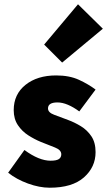

<svg xmlns="http://www.w3.org/2000/svg" viewBox="-20 -864 500 896"><path d="M212 12Q164 12 110.5 -7.5Q57 -27 18 -58L94 -164Q162 -114 216 -114Q243 -114 254.5 -121.5Q266 -129 266 -144Q266 -164 237 -175.5Q208 -187 170 -202Q141 -214 112 -232.5Q83 -251 63.5 -280Q44 -309 44 -350Q44 -424 99 -468Q154 -512 242 -512Q304 -512 348.5 -491.5Q393 -471 426 -446L350 -344Q323 -364 297 -375Q271 -386 248 -386Q204 -386 204 -358Q204 -339 232.5 -328.5Q261 -318 298 -304Q328 -293 357.5 -275Q387 -257 406.5 -228Q426 -199 426 -154Q426 -84 371.5 -36Q317 12 212 12ZM270 -572 186 -656 344 -844 460 -730Z"/></svg>

Font: Assistant ExtraBold
Style: Regular
Weight: 800
Designer: Hebrew By Ben Nathan, Latin by Paul Hunt
Version: Version 3.000